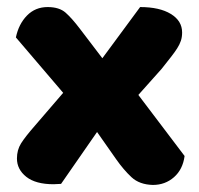

<svg xmlns="http://www.w3.org/2000/svg" viewBox="-20 -513 563 544"><path d="M25 -407Q33 -445 56.5 -469Q80 -493 115 -493Q148 -493 166 -477Q184 -461 206 -432L270 -348L377 -493Q432 -493 464 -473.5Q496 -454 496 -421Q496 -408 492.5 -397.5Q489 -387 482 -376Q475 -365 464 -351Q453 -337 438 -318L372 -244L503 -71Q498 -33 473 -11Q448 11 413 11Q375 10 352.5 -11Q330 -32 309 -62L255 -139L153 8Q148 8 142 8.5Q136 9 132 9Q81 9 54.5 -12Q28 -33 28 -64Q28 -88 39.5 -106.5Q51 -125 79 -157L159 -250Z"/></svg>

Font: Baloo Bhai
Style: Regular
Weight: 400
Designer: Supriya Tembe, Noopur Datye and Ek Type
Foundry: Ek Type
Version: Version 1.100;PS 1.000;hotconv 1.0.88;makeotf.lib2.5.647800;